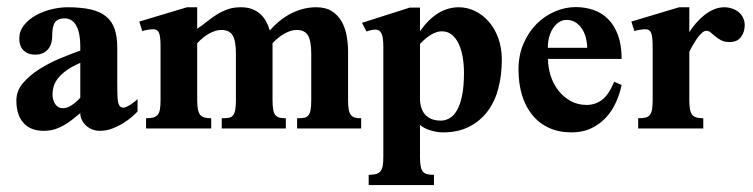

<svg xmlns="http://www.w3.org/2000/svg" viewBox="-20 -368 2156 550"><path d="M374 -48.8Q369.1 -43 358.4 -33.7Q347.7 -24.4 333.3 -15.4Q318.8 -6.3 301.5 0.2Q284.2 6.8 266.1 6.8Q254.4 6.8 244.1 2.7Q233.9 -1.5 226.3 -8.5Q218.8 -15.6 214.4 -24.7Q210 -33.7 210 -43.9Q197.8 -33.7 185.8 -24.4Q173.8 -15.1 161.1 -8.1Q148.4 -1 134.5 2.9Q120.6 6.8 105 6.8Q67.4 6.8 47.1 -16.1Q26.9 -39.1 26.9 -80.1Q26.9 -107.9 46.1 -130.4Q65.4 -152.8 93.5 -170.4Q121.6 -188 153.3 -201.2Q185.1 -214.4 210 -223.1V-236.8Q210 -253.9 207.3 -268.3Q204.6 -282.7 199.2 -293.2Q193.8 -303.7 185.3 -309.6Q176.8 -315.4 165 -315.4Q146 -315.4 137.7 -304.4Q129.4 -293.5 129.4 -262.2Q129.4 -253.9 127 -244.9Q124.5 -235.8 118.9 -228.5Q113.3 -221.2 104 -216.3Q94.7 -211.4 80.6 -211.4Q60.1 -211.4 47.6 -223.6Q35.2 -235.8 35.2 -257.3Q35.2 -278.8 48.6 -295.7Q62 -312.5 82.5 -324Q103 -335.4 127.2 -341.3Q151.4 -347.2 172.9 -347.2Q211.9 -347.2 239.3 -341.1Q266.6 -335 283.7 -321Q300.8 -307.1 308.3 -285.2Q315.9 -263.2 315.9 -231.9V-131.8Q315.9 -117.7 316.2 -102.5Q316.4 -87.4 317.9 -77.6Q318.8 -70.8 322.3 -65.2Q325.7 -59.6 334 -59.6Q337.9 -59.6 343.8 -62.5Q349.6 -65.4 355.5 -69.3Q361.3 -73.2 366.5 -77.4Q371.6 -81.5 374 -84.5ZM210 -188Q186.5 -177.7 171.1 -166.7Q155.8 -155.8 146.7 -144.5Q137.7 -133.3 134 -121.3Q130.4 -109.4 130.4 -97.2Q130.4 -81.5 138.2 -69.8Q146 -58.1 160.6 -58.1Q172.9 -58.1 185.8 -66.9Q198.7 -75.7 210 -87.9Z M831.1 0V-29.3Q842.8 -29.3 850.6 -30.5Q858.4 -31.7 863 -37.1Q867.7 -42.5 869.6 -52.7Q871.6 -63 871.6 -81.5V-213.9Q871.6 -250.5 862.3 -266.4Q853 -282.2 829.6 -282.2Q814 -282.2 795.7 -272.2Q777.3 -262.2 760.7 -244.1V-81.1Q760.7 -64.9 762.5 -54.7Q764.2 -44.4 768.6 -38.8Q772.9 -33.2 780.3 -31.2Q787.6 -29.3 798.8 -29.3V0H615.2V-29.3Q627 -29.3 634.8 -30.5Q642.6 -31.7 647.2 -37.1Q651.9 -42.5 653.8 -52.7Q655.8 -63 655.8 -81.5V-214.4Q655.8 -251 646.5 -266.6Q637.2 -282.2 613.8 -282.2Q598.1 -282.2 579.8 -272.2Q561.5 -262.2 544.9 -244.1V-81.5Q544.9 -65.4 546.9 -55.2Q548.8 -44.9 553.2 -39.3Q557.6 -33.7 565.4 -31.5Q573.2 -29.3 585 -29.3V0H398.4V-29.3Q411.1 -29.3 419.2 -31.5Q427.2 -33.7 431.9 -39.3Q436.5 -44.9 438.2 -55.2Q439.9 -65.4 439.9 -81.5V-234.4Q439.9 -263.7 435.5 -273.9Q431.2 -284.2 419.4 -284.2Q413.1 -284.2 403.3 -282.7Q393.6 -281.2 387.7 -278.8L378.9 -306.2L515.6 -347.2H544.9V-285.6Q561 -296.4 574.5 -307.4Q587.9 -318.4 602.3 -327.1Q616.7 -335.9 632.8 -341.6Q648.9 -347.2 669.9 -347.2Q688 -347.2 701.4 -342.3Q714.8 -337.4 724.9 -328.6Q734.9 -319.8 741.7 -307.6Q748.5 -295.4 752.9 -280.8Q764.6 -294.4 779.1 -306.4Q793.5 -318.4 810.1 -327.4Q826.7 -336.4 845.7 -341.8Q864.7 -347.2 885.7 -347.2Q913.1 -347.2 930.7 -335.9Q948.2 -324.7 958.5 -306.6Q968.8 -288.6 972.9 -265.9Q977.1 -243.2 977.1 -220.2V-81.5Q977.1 -65.4 978.8 -55.2Q980.5 -44.9 984.9 -39.1Q989.3 -33.2 996.3 -31.2Q1003.4 -29.3 1014.6 -29.3V0Z M1417.5 -196.8Q1417.5 -152.8 1407.5 -114.7Q1397.5 -76.7 1376.5 -48.8Q1355.5 -21 1323.7 -4.9Q1292 11.2 1248.5 11.2Q1231.9 11.2 1212.9 5.4Q1193.8 -0.5 1183.1 -10.3V80.6Q1183.1 97.7 1185.1 107.9Q1187 118.2 1191.4 123.5Q1195.8 128.9 1203.6 130.9Q1211.4 132.8 1223.1 132.8V162.1H1036.1V132.8Q1049.3 132.8 1057.6 130.4Q1065.9 127.9 1070.3 122.1Q1074.7 116.2 1076.4 106.2Q1078.1 96.2 1078.1 80.6V-233.4Q1078.1 -262.2 1072.5 -272.7Q1066.9 -283.2 1056.2 -283.2Q1049.3 -283.2 1043 -281.7Q1036.6 -280.3 1029.8 -277.8L1017.1 -302.7L1153.8 -346.2H1183.1V-278.8Q1209.5 -315.4 1237.1 -331.3Q1264.6 -347.2 1293.9 -347.2Q1317.9 -347.2 1340.1 -336.7Q1362.3 -326.2 1379.6 -306.6Q1397 -287.1 1407.2 -259.3Q1417.5 -231.4 1417.5 -196.8ZM1309.1 -159.7Q1309.1 -181.6 1305.7 -202.9Q1302.2 -224.1 1294.7 -241Q1287.1 -257.8 1274.9 -268.1Q1262.7 -278.3 1245.6 -278.3Q1232.4 -278.3 1216.8 -269.8Q1201.2 -261.2 1183.1 -242.2V-87.4Q1183.1 -55.2 1198.7 -38.8Q1214.4 -22.5 1242.7 -22.5Q1255.4 -22.5 1267.3 -29.1Q1279.3 -35.6 1288.6 -51.3Q1297.9 -66.9 1303.5 -93.5Q1309.1 -120.1 1309.1 -159.7Z M1760.7 -124.5Q1755.4 -99.1 1744.4 -74.7Q1733.4 -50.3 1715.8 -31.2Q1698.2 -12.2 1673.8 -0.5Q1649.4 11.2 1617.2 11.2Q1581.1 11.2 1552.7 -1.7Q1524.4 -14.6 1504.9 -38.6Q1485.4 -62.5 1475.3 -95.5Q1465.3 -128.4 1465.3 -168.9Q1465.3 -210 1479.7 -243.2Q1494.1 -276.4 1517.3 -299.6Q1540.5 -322.8 1569.8 -335.2Q1599.1 -347.7 1629.4 -347.7Q1655.8 -347.7 1679.7 -339.6Q1703.6 -331.5 1721.7 -313.7Q1739.7 -295.9 1750.2 -267.6Q1760.7 -239.3 1760.7 -199.2H1549.8Q1549.8 -175.8 1557.1 -152.1Q1564.5 -128.4 1578.9 -109.6Q1593.3 -90.8 1613.8 -79.1Q1634.3 -67.4 1660.6 -67.4Q1685.1 -67.4 1704.6 -82Q1724.1 -96.7 1739.3 -133.8ZM1662.1 -231Q1662.1 -242.2 1659.2 -256.1Q1656.2 -270 1649.2 -282.2Q1642.1 -294.4 1630.6 -302.7Q1619.1 -311 1602.1 -311Q1592.3 -311 1582.8 -305.4Q1573.2 -299.8 1565.7 -289.3Q1558.1 -278.8 1553.7 -263.9Q1549.3 -249 1549.3 -231Z M2054.7 -347.2Q2066.4 -347.2 2077.1 -343.5Q2087.9 -339.8 2095.9 -333.3Q2104 -326.7 2108.6 -317.1Q2113.3 -307.6 2113.3 -295.9Q2113.3 -276.9 2102.8 -262.2Q2092.3 -247.6 2069.8 -247.6Q2055.2 -247.6 2045.7 -252.7Q2036.1 -257.8 2029.1 -263.7Q2022 -269.5 2016.1 -274.7Q2010.3 -279.8 2003.4 -279.8Q1998 -279.8 1991.9 -274.9Q1985.8 -270 1979.5 -261.5Q1973.1 -252.9 1966.8 -242.2Q1960.4 -231.4 1954.6 -219.7V-81.1Q1954.6 -64.9 1956.5 -54.9Q1958.5 -44.9 1962.9 -39.3Q1967.3 -33.7 1975.1 -31.5Q1982.9 -29.3 1994.6 -29.3V0H1808.1V-29.3Q1821.3 -29.3 1829.3 -31.2Q1837.4 -33.2 1841.8 -39.1Q1846.2 -44.9 1847.9 -54.9Q1849.6 -64.9 1849.6 -81.1V-234.4Q1849.6 -263.7 1845.2 -273.9Q1840.8 -284.2 1829.1 -284.2Q1823.2 -284.2 1813 -282.7Q1802.7 -281.2 1797.4 -278.8L1788.6 -306.2L1925.3 -347.2H1954.6V-275.9Q1962.9 -289.1 1974.1 -302Q1985.4 -314.9 1998 -325Q2010.7 -335 2025.1 -341.1Q2039.6 -347.2 2054.7 -347.2Z"/></svg>

Font: Scheherazade
Style: Bold
Weight: 700
Version: Version 2.100 (build 932/914)